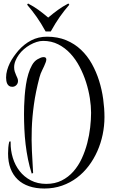

<svg xmlns="http://www.w3.org/2000/svg" viewBox="-20 -892 644 1093"><path d="M574.7 -225.1Q574.7 -175.8 564.5 -126.2Q554.2 -76.7 534.2 -31.5Q514.2 13.7 484.9 52.5Q455.6 91.3 417.7 119.9Q379.9 148.4 333.3 164.8Q286.6 181.2 232.4 181.2Q184.1 181.2 145.8 168.2Q107.4 155.3 80.8 129.9Q54.2 104.5 40 67.4Q25.9 30.3 25.9 -18.1Q25.9 -35.2 27.3 -52.2Q28.8 -69.3 32.7 -85.9L40.5 -86.9V-80.1Q40 -35.6 53 6.6Q65.9 48.8 91.6 81.8Q117.2 114.7 155.5 134.8Q193.8 154.8 243.7 154.8Q293 154.8 331.3 135.5Q369.6 116.2 397.9 84Q426.3 51.8 445.6 10Q464.8 -31.7 476.6 -76.9Q488.3 -122.1 493.4 -166.7Q498.5 -211.4 498.5 -250Q498.5 -288.1 491.5 -333.3Q484.4 -378.4 470 -423.8Q455.6 -469.2 433.3 -511.7Q411.1 -554.2 380.9 -586.9Q350.6 -619.6 311.8 -639.4Q272.9 -659.2 225.6 -659.2Q207.5 -659.2 188.5 -653.1Q169.4 -647 150.9 -636.5Q132.3 -626 116 -611.8Q99.6 -597.7 87.4 -580.8Q75.2 -564 67.9 -545.7Q60.5 -527.3 60.5 -508.8Q60.5 -495.1 64 -484.4Q67.4 -473.6 71.5 -464.6Q75.7 -455.6 79.1 -447.5Q82.5 -439.5 82.5 -431.2Q82.5 -417 73 -407.5Q63.5 -397.9 49.8 -397.9Q38.6 -397.9 31.7 -402.8Q24.9 -407.7 21.2 -415.3Q17.6 -422.9 16.1 -432.1Q14.6 -441.4 14.6 -450.2Q14.6 -471.2 20.5 -492.2Q26.4 -513.2 36.1 -533Q45.9 -552.7 58.6 -570.6Q71.3 -588.4 84.5 -604Q116.7 -640.6 157.2 -661.9Q197.8 -683.1 247.6 -683.1Q308.6 -683.1 356.7 -663.1Q404.8 -643.1 441.2 -608.6Q477.5 -574.2 502.9 -528.6Q528.3 -482.9 544.2 -432.1Q560.1 -381.3 567.4 -328.1Q574.7 -274.9 574.7 -225.1ZM243.7 -553.2Q243.7 -548.3 242.4 -544.2Q241.2 -540 239.7 -536.1Q231.4 -514.2 220.9 -493.9Q210.4 -473.6 204.6 -451.2Q182.6 -367.2 172.9 -295.9Q163.1 -224.6 160.9 -159.9Q158.7 -95.2 161.6 -33.4Q164.6 28.3 168.5 92.8L160.6 96.2Q147.9 57.1 139.4 14.9Q130.9 -27.3 125.7 -70.8Q120.6 -114.3 118.7 -157.7Q116.7 -201.2 116.7 -242.2Q116.7 -261.2 117.4 -288.6Q118.2 -315.9 120.6 -347.2Q123 -378.4 127.9 -410.6Q132.8 -442.9 141.4 -471.2Q149.9 -499.5 162.4 -521.5Q174.8 -543.5 192.9 -554.2Q201.2 -558.6 210 -562.7Q218.8 -566.9 228.5 -566.9Q243.7 -566.9 243.7 -553.2ZM139.6 -872.1Q156.2 -863.3 170.4 -854.7Q184.6 -846.2 198 -836.4Q211.4 -826.7 225.1 -815.9Q238.8 -805.2 254.4 -792Q270 -805.2 283.7 -815.9Q297.4 -826.7 310.8 -836.2Q324.2 -845.7 338.1 -854.5Q352.1 -863.3 369.1 -872.1L374.5 -865.2Q359.4 -847.7 346.2 -830.8Q333 -814 320.3 -795.9Q307.6 -777.8 295.2 -757.8Q282.7 -737.8 269 -712.9H239.7Q226.1 -737.8 213.6 -757.8Q201.2 -777.8 188.5 -795.9Q175.8 -814 162.6 -830.8Q149.4 -847.7 134.3 -865.2Z"/></svg>

Font: Montez
Style: Regular
Weight: 400
Designer: Astigmatic (AOETI)
Foundry: Astigmatic (AOETI)
Version: Version 1.000